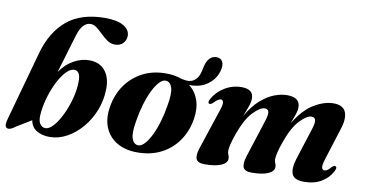

<svg xmlns="http://www.w3.org/2000/svg" viewBox="-72 -914 2118 1115"><g transform="rotate(10 987.0 -356.5)"><path d="M315.5 -589.5 249.5 -368.5Q285 -419 329.8 -443Q374.5 -467 419.5 -467Q480 -467 513 -427Q546 -387 544.5 -318Q543.5 -253 520.2 -193.8Q497 -134.5 457.8 -88.2Q418.5 -42 369.5 -15.2Q320.5 11.5 268 11.5Q223.5 11.5 192 -7.2Q160.5 -26 153 -66.5L64 -12.5Q41.5 6 24.5 6Q10.5 5.5 6.8 -7.5Q3 -20.5 12.5 -53.5L125 -459.5Q160.5 -586 243.5 -655.5Q326.5 -725 468 -725Q539.5 -725 576.8 -702.8Q614 -680.5 614 -645.5Q614 -619.5 596.5 -601Q579 -582.5 548.5 -582.5Q524 -582.5 503.5 -596.8Q483 -611 464.5 -629.2Q446 -647.5 428 -661.8Q410 -676 391 -676Q366 -676 347.2 -655.2Q328.5 -634.5 315.5 -589.5ZM340 -397.5Q315.5 -395 290.5 -366.2Q265.5 -337.5 244.2 -292.8Q223 -248 209.2 -197Q195.5 -146 193.5 -99.5Q192 -67.5 204.5 -51Q217 -34.5 235.5 -34.5Q258.5 -34.5 283.2 -62.8Q308 -91 329.5 -136Q351 -181 364.8 -232.2Q378.5 -283.5 379 -329.5Q380.5 -367.5 369.5 -383.2Q358.5 -399 340 -397.5Z M874.5 -469Q922 -469 961 -455Q965.5 -454.5 976.5 -451.5Q1014 -443 1038.8 -459.8Q1063.5 -476.5 1072.5 -513.5L1081 -551Q1088 -580 1104.2 -596.8Q1120.5 -613.5 1145.5 -613Q1169.5 -612.5 1179.8 -593Q1190 -573.5 1180.5 -538Q1167 -489 1123 -456.8Q1079 -424.5 1014 -426.5Q1052.5 -397 1069.5 -348.8Q1086.5 -300.5 1076.5 -237.5Q1065 -164.5 1026.2 -108Q987.5 -51.5 925.8 -19.8Q864 12 784 11.5Q715.5 11.5 666.5 -16.8Q617.5 -45 595 -96.8Q572.5 -148.5 583.5 -219Q595 -294 634.5 -350.5Q674 -407 735.2 -438.5Q796.5 -470 874.5 -469ZM781.5 -30Q801 -28.5 821 -50Q841 -71.5 859 -108.8Q877 -146 890.5 -192.2Q904 -238.5 911.5 -286.5Q924.5 -356.5 915.2 -390.2Q906 -424 879.5 -427.5Q859.5 -429 839.5 -407.8Q819.5 -386.5 801.5 -349.2Q783.5 -312 769.8 -265.5Q756 -219 748.5 -170Q735.5 -99.5 745 -66.2Q754.5 -33 781.5 -30Z M1416 -80 1485 -294.5Q1498.5 -335.5 1494.8 -352.2Q1491 -369 1471.5 -369Q1444 -369 1403.5 -326.5Q1363 -284 1331.5 -196.5Q1317.5 -157.5 1311 -131Q1304.5 -104.5 1304.5 -89.5Q1304.5 -76.5 1309.5 -66.8Q1314.5 -57 1314.5 -44Q1314.5 -18.5 1279.8 -3.5Q1245 11.5 1183 11.5Q1140.5 11.5 1132 -11.5Q1123.5 -34.5 1139.5 -80.5L1216.5 -313Q1228.5 -347.5 1225.8 -361.5Q1223 -375.5 1211.5 -375.5Q1203.5 -375.5 1193.8 -369.5Q1184 -363.5 1168.5 -347Q1156 -336.5 1148 -339.5Q1136.5 -344.5 1148.5 -367Q1173.5 -412 1219 -439.5Q1264.5 -467 1318 -467Q1387.5 -467 1387.5 -412Q1387.5 -390 1377.2 -362Q1367 -334 1355 -303.5Q1390 -365 1430.5 -400.8Q1471 -436.5 1511 -451.8Q1551 -467 1586 -467Q1663 -467 1662.5 -407.5Q1662.5 -389 1653.8 -364Q1645 -339 1634 -310Q1685.5 -395 1745.5 -431Q1805.5 -467 1859.5 -467Q1917 -467 1932.2 -429Q1947.5 -391 1926 -326.5L1867.5 -141Q1855 -102 1858.8 -88Q1862.5 -74 1873.5 -74Q1882 -74 1891 -79.8Q1900 -85.5 1913 -101Q1921 -108 1925.2 -109.5Q1929.5 -111 1933.5 -109.5Q1946.5 -104 1933 -79Q1912.5 -39 1870.5 -13.8Q1828.5 11.5 1768.5 11.5Q1710 11.5 1697 -21.2Q1684 -54 1703 -113.5L1761 -294.5Q1774.5 -335.5 1770.5 -352.2Q1766.5 -369 1747.5 -369Q1719.5 -369 1679.2 -326.5Q1639 -284 1608 -196.5Q1594 -158 1587.5 -131Q1581 -104 1581 -89Q1581 -76 1586 -66.2Q1591 -56.5 1591 -43.5Q1591 -18.5 1556.5 -3.2Q1522 12 1459.5 12Q1417.5 12 1409.2 -11Q1401 -34 1416 -80Z"/></g></svg>

Font: Fraunces 72pt S000
Style: Bold Italic
Weight: 700
Italic angle: -16°
Version: Version 1.000; ttfautohint (v1.8.3)